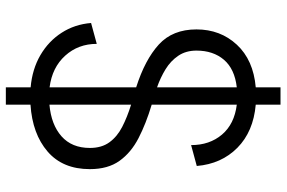

<svg xmlns="http://www.w3.org/2000/svg" viewBox="-175 -676 938 628"><g transform="rotate(90 294.0 -362.0)"><path d="M322.3 -810.5V-729.5Q410.6 -721.7 463.4 -669.4Q516.1 -617.2 522.9 -536.6L454.6 -518.1Q454.6 -578.6 420.2 -619.1Q385.7 -659.7 322.3 -667.5V-389.2Q384.3 -370.6 431.6 -346.2Q479 -321.8 506.1 -283.9Q533.2 -246.1 533.2 -187Q533.2 -98.1 475.6 -48.6Q418 1 322.3 7.3V87.9H265.6V6.8Q206.1 1.5 160.4 -25.1Q114.7 -51.8 87.2 -94.5Q59.6 -137.2 55.2 -190.9L123.5 -209.5Q123.5 -148.9 162.1 -106.2Q200.7 -63.5 265.6 -55.2V-338.4Q175.3 -367.2 125.7 -412.4Q76.2 -457.5 76.2 -535.6Q76.2 -613.8 126.2 -667.7Q176.3 -721.7 265.6 -729.5V-810.5ZM145.5 -535.6Q145.5 -501 162.4 -476.1Q179.2 -451.2 206.8 -434.3Q234.4 -417.5 265.6 -406.7V-667.5Q205.6 -660.6 175.5 -625.5Q145.5 -590.3 145.5 -535.6ZM463.9 -187Q463.9 -225.6 445.3 -251Q426.8 -276.4 395 -292.7Q363.3 -309.1 322.3 -321.8V-54.7Q387.7 -60.5 425.8 -94.2Q463.9 -127.9 463.9 -187Z"/></g></svg>

Font: Giphurs Light
Style: Regular
Weight: 300
Version: Version 0.920; ttfautohint (v1.8.4.7-5d5b)